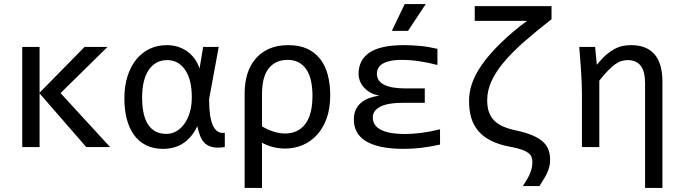

<svg xmlns="http://www.w3.org/2000/svg" viewBox="-20 -720 3339 940"><path d="M519 0 276.4 -264.2 506.3 -490.2H394L173.8 -266.1V-490.2H88.9V0H173.8V-262.7L402.3 0Z M588.9 -237.8C588.9 -201.3 592.8 -168 600.6 -137.7C608.4 -107.4 620.1 -81.5 635.7 -59.8C651.4 -38.2 671 -21.3 694.6 -9.3C718.2 2.8 745.9 8.8 777.8 8.8C817.5 8.8 851.4 -0.9 879.4 -20.3C907.4 -39.6 929.5 -66.9 945.8 -102.1C950 -83.5 955 -67.1 960.7 -52.7C966.4 -38.4 974.2 -26.8 984.1 -17.8C994.1 -8.9 1006.7 -2.8 1022 0.5C1037.3 3.7 1056.8 3.6 1080.6 0V-69.8C1054.5 -66.2 1035.2 -78 1022.7 -105C1010.2 -132 1003.9 -173.7 1003.9 -230V-235.8L1050.8 -490.2H974.6L957 -384.8C950.8 -403 942.5 -419.2 932.1 -433.3C921.7 -447.5 909.5 -459.5 895.5 -469.2C881.5 -479 866.2 -486.4 849.6 -491.5C833 -496.5 815.4 -499 796.9 -499C766.3 -499 738.3 -493 712.9 -481C687.5 -468.9 665.6 -451.6 647.2 -429C628.8 -406.3 614.5 -378.9 604.2 -346.7C594 -314.5 588.9 -278.2 588.9 -237.8ZM675.8 -243.2C675.8 -271.5 678.5 -296.9 683.8 -319.3C689.2 -341.8 697.1 -360.9 707.5 -376.7C717.9 -392.5 730.8 -404.6 746.1 -413.1C761.4 -421.5 779 -425.8 798.8 -425.8C818 -425.8 835.1 -421.4 850.1 -412.6C865.1 -403.8 877.7 -391.5 887.9 -375.7C898.2 -359.9 905.9 -341.2 911.1 -319.6C916.3 -297.9 918.9 -274.4 918.9 -249V-240.2C918.9 -215.2 915.8 -191.9 909.4 -170.4C903.1 -148.9 894.3 -130.3 883.1 -114.5C871.8 -98.7 858.7 -86.4 843.8 -77.6C828.8 -68.8 812.5 -64.5 794.9 -64.5C755.5 -64.5 725.8 -79.3 705.8 -109.1C685.8 -138.9 675.8 -183.6 675.8 -243.2Z M1596.7 -253.9C1596.7 -289.1 1592.9 -321.6 1585.2 -351.6C1577.6 -381.5 1565.5 -407.4 1549.1 -429.2C1532.6 -451 1511.5 -468.1 1485.6 -480.5C1459.7 -492.8 1428.4 -499 1391.6 -499C1354.8 -499 1323 -492.9 1296.1 -480.7C1269.3 -468.5 1247.1 -451.7 1229.5 -430.4C1211.9 -409.1 1198.9 -384.3 1190.4 -356C1182 -327.6 1177.7 -297.4 1177.7 -265.1V200.2H1262.7V-21.5C1276.4 -13.3 1293.2 -6.5 1313.2 -1C1333.3 4.6 1354 7.3 1375.5 7.3C1405.1 7.3 1433.3 1.9 1460 -9C1486.7 -19.9 1510.2 -36.3 1530.5 -58.1C1550.9 -79.9 1567 -107.1 1578.9 -139.6C1590.7 -172.2 1596.7 -210.3 1596.7 -253.9ZM1509.8 -252C1509.8 -189.5 1497.9 -142.9 1474.1 -112.3C1450.4 -81.7 1417.6 -66.4 1376 -66.4C1357.1 -66.4 1337.5 -69.7 1317.1 -76.4C1296.8 -83.1 1278.6 -91.5 1262.7 -101.6V-257.8C1262.7 -315.8 1273.8 -358.4 1296.1 -385.7C1318.4 -413.1 1349 -426.8 1387.7 -426.8C1410.2 -426.8 1429.1 -422.3 1444.6 -413.3C1460 -404.4 1472.7 -392 1482.4 -376.2C1492.2 -360.4 1499.2 -341.9 1503.4 -320.6C1507.6 -299.2 1509.8 -276.4 1509.8 -252Z M2134.3 -12.2V-86.9C2101.1 -78.8 2070.1 -72.9 2041.5 -69.3C2012.9 -65.8 1987.5 -64 1965.3 -64C1936 -64 1911.2 -65.9 1890.9 -69.8C1870.5 -73.7 1854 -79.3 1841.3 -86.4C1828.6 -93.6 1819.4 -102.1 1813.7 -112.1C1808 -122 1805.2 -133 1805.2 -145C1805.2 -167.5 1817.4 -185.1 1841.8 -197.8C1866.2 -210.4 1904.8 -216.8 1957.5 -216.8H2059.6V-287.1H1967.3C1919.1 -287.1 1883.4 -293.2 1860.1 -305.4C1836.8 -317.6 1825.2 -335.4 1825.2 -358.9C1825.2 -368.3 1827.2 -377.2 1831.3 -385.5C1835.4 -393.8 1842.2 -401 1851.8 -407C1861.4 -413 1873.9 -417.8 1889.4 -421.4C1904.9 -425 1924.2 -426.8 1947.3 -426.8C1974.9 -426.8 2003.1 -424.6 2031.7 -420.4C2060.4 -416.2 2090.3 -410 2121.6 -401.9V-481C2091 -488.1 2062 -492.9 2034.7 -495.4C2007.3 -497.8 1981.6 -499 1957.5 -499C1881.3 -499 1825.3 -487 1789.3 -462.9C1753.3 -438.8 1735.4 -403.5 1735.4 -356.9C1735.4 -346.8 1737.4 -336.3 1741.5 -325.2C1745.5 -314.1 1751.8 -303.6 1760.3 -293.7C1768.7 -283.8 1779.3 -275.1 1792 -267.6C1804.7 -260.1 1819.8 -254.9 1837.4 -252C1819.8 -249.3 1803.5 -245.4 1788.3 -240C1773.2 -234.6 1760 -227.3 1748.8 -218C1737.5 -208.7 1728.7 -197.3 1722.2 -183.6C1715.7 -169.9 1712.4 -153.6 1712.4 -134.8C1712.4 -112.6 1717 -92.8 1726.1 -75.2C1735.2 -57.6 1749.7 -42.6 1769.5 -30C1789.4 -17.5 1814.8 -7.9 1845.7 -1.2C1876.6 5.5 1913.9 8.8 1957.5 8.8C1986.2 8.8 2014.6 7.1 2043 3.7C2071.3 0.2 2101.7 -5 2134.3 -12.2ZM2064.5 -700.2H1961.4L1898.4 -568.8H1977.5ZM1669.4 -490.2Z M2276.4 -225.6C2276.4 -194.7 2280 -167 2287.4 -142.6C2294.7 -118.2 2306.5 -96.5 2322.8 -77.6C2339 -58.8 2360 -43 2385.7 -30.3C2411.5 -17.6 2442.9 -7.8 2480 -1C2501.8 2.9 2519.6 7.3 2533.4 12.2C2547.3 17.1 2558.1 22.5 2565.9 28.3C2573.7 34.2 2579.1 40.9 2582 48.3C2585 55.8 2586.4 64.1 2586.4 73.2C2586.4 84.6 2585.2 95.3 2582.8 105.2C2580.3 115.2 2577 124.8 2572.8 134C2568.5 143.3 2563.6 152.6 2557.9 161.9C2552.2 171.1 2546.2 180.8 2540 190.9H2621.1C2627.3 180.8 2633.5 170.9 2639.6 161.1C2645.8 151.4 2651.4 141.4 2656.5 131.1C2661.5 120.8 2665.6 110.1 2668.7 98.9C2671.8 87.6 2673.3 75.7 2673.3 63C2673.3 44.8 2670.7 28.2 2665.3 13.4C2659.9 -1.4 2650.7 -14.6 2637.7 -26.4C2624.7 -38.1 2607.3 -48.6 2585.4 -57.9C2563.6 -67.1 2536.3 -75.2 2503.4 -82C2479.3 -87.2 2458.6 -93.8 2441.2 -101.6C2423.7 -109.4 2409.4 -119.2 2398.2 -131.1C2387 -143 2378.7 -156.9 2373.3 -172.9C2367.9 -188.8 2365.2 -207.7 2365.2 -229.5C2365.2 -261.1 2372.2 -292.2 2386.2 -322.8C2400.2 -353.4 2420.6 -384.5 2447.3 -416.3C2474 -448 2506.9 -481.1 2546.1 -515.6C2585.4 -550.1 2630 -586.9 2680.2 -626V-689.9H2304.2V-617.7H2560.1C2536.9 -600.7 2514.5 -583.1 2492.7 -564.7C2470.9 -546.3 2449.6 -527 2429 -506.8C2408.3 -486.7 2388.8 -465.6 2370.4 -443.6C2352 -421.6 2335.7 -399 2321.5 -375.7C2307.4 -352.5 2296.3 -328.3 2288.3 -303.2C2280.4 -278.2 2276.4 -252.3 2276.4 -225.6Z M2829.1 -259.3V0H2914.1V-325.2C2929.7 -344.7 2943.8 -361 2956.3 -374C2968.8 -387 2980.5 -397.4 2991.2 -405C3002 -412.7 3012.3 -418.1 3022.2 -421.1C3032.1 -424.2 3042.3 -425.8 3052.7 -425.8C3081.1 -425.8 3102.4 -416.6 3116.7 -398.2C3131 -379.8 3138.2 -351.4 3138.2 -313V200.2H3223.1V-319.8C3223.1 -379.7 3210.2 -424.6 3184.3 -454.3C3158.4 -484.1 3120.3 -499 3069.8 -499C3055.5 -499 3041.7 -497.6 3028.3 -494.9C3015 -492.1 3001.9 -487.3 2989 -480.5C2976.2 -473.6 2963.1 -464.6 2949.7 -453.4C2936.4 -442.1 2920.4 -425.3 2901.9 -402.8L2893.6 -490.2H2815.9C2817.2 -472.3 2818.7 -453.4 2820.3 -433.3C2821.9 -413.3 2823.4 -393.2 2824.7 -373C2826 -352.9 2827.1 -333 2827.9 -313.5C2828.7 -293.9 2829.1 -275.9 2829.1 -259.3Z"/></svg>

Font: CodeNewRoman Nerd Font Mono
Style: Regular
Weight: 400
Monospace: yes
Designer: Sam Radian
Foundry: Code New Roman
Version: Version 2.00 November 29, 2014;Nerd Fonts 3.2.1